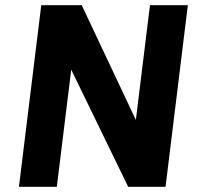

<svg xmlns="http://www.w3.org/2000/svg" viewBox="-20 -720 772 740"><path d="M53 0 139 -700H295L529 -204H497L558 -700H704L618 0H474L229 -504H261L199 0Z"/></svg>

Font: Inclusive Sans
Style: Bold Italic
Weight: 700
Italic angle: -7°
Designer: Olivia King
Foundry: Olivia King
Version: Version 2.004